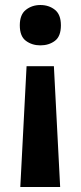

<svg xmlns="http://www.w3.org/2000/svg" viewBox="-20 -566 323 766"><path d="M223 -465Q223 -508 199 -527Q175 -546 141 -546Q108 -546 83.5 -527Q59 -508 59 -465Q59 -421 83.5 -403Q108 -385 141 -385Q175 -385 199 -403Q223 -421 223 -465ZM86 -302 61 180H220L195 -302Z"/></svg>

Font: Noto Sans UI
Style: Bold
Weight: 700
Designer: Monotype Design Team
Foundry: Monotype Imaging Inc.
Version: Version 1.901